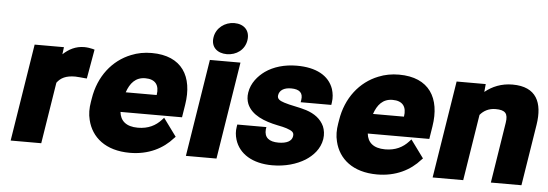

<svg xmlns="http://www.w3.org/2000/svg" viewBox="-49 -883 2963 1038"><g transform="rotate(5 1432.5 -364.0)"><path d="M35 0H201L254 -333C274 -360 302 -375 353 -375C367 -375 388 -372 403 -371L416 -370L444 -529L434 -532C422 -535 404 -538 388 -538C341 -538 304 -518 273 -489L278 -528H119Z M449 -246C443 -211 443 -179 451 -148C473 -56 550 10 682 10C784 10 862 -31 914 -90L922 -98L851 -195L840 -183C810 -150 770 -129 714 -129C649 -129 618 -159 613 -206H947L958 -275C983 -430 918 -538 754 -538C714 -538 677 -531 643 -517C544 -478 471 -387 452 -264ZM632 -314C649 -364 678 -399 731 -399C785 -399 809 -369 800 -314Z M1079 -652C1070 -598 1107 -567 1158 -567C1210 -567 1255 -599 1263 -652C1271 -705 1237 -738 1185 -738C1133 -738 1087 -703 1079 -652ZM986 0H1152L1236 -528H1070Z M1246 -180C1242 -157 1244 -134 1251 -111C1274 -36 1348 10 1455 10C1525 10 1586 -8 1633 -37C1672 -62 1709 -100 1718 -155C1722 -181 1718 -205 1710 -224C1692 -263 1658 -288 1612 -303C1576 -315 1523 -322 1491 -333C1466 -341 1451 -350 1454 -370C1458 -397 1482 -413 1521 -413C1567 -413 1587 -394 1581 -356L1579 -343H1745L1747 -356C1751 -383 1748 -406 1741 -429C1716 -501 1645 -538 1542 -538C1474 -538 1415 -520 1371 -489C1335 -463 1300 -423 1292 -371C1288 -348 1291 -327 1298 -309C1323 -250 1392 -223 1465 -208C1486 -204 1503 -200 1515 -196C1542 -186 1558 -180 1554 -156C1550 -129 1522 -115 1478 -115C1427 -115 1400 -136 1404 -181L1406 -193H1248Z M1791 -246C1785 -211 1785 -179 1793 -148C1815 -56 1892 10 2024 10C2126 10 2204 -31 2256 -90L2264 -98L2193 -195L2182 -183C2152 -150 2112 -129 2056 -129C1991 -129 1960 -159 1955 -206H2289L2300 -275C2325 -430 2260 -538 2096 -538C2056 -538 2019 -531 1985 -517C1886 -478 1813 -387 1794 -264ZM1974 -314C1991 -364 2020 -399 2073 -399C2127 -399 2151 -369 2142 -314Z M2325 0H2491L2548 -359C2566 -381 2594 -398 2632 -398C2685 -398 2701 -380 2693 -329L2641 0H2807L2860 -333C2879 -454 2842 -538 2712 -538C2652 -538 2602 -517 2563 -485L2567 -528H2409Z"/></g></svg>

Font: Asimov Pro
Style: UltObl
Weight: 900
Designer: Google
Version: Version 2.000980; 2014